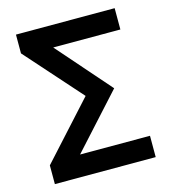

<svg xmlns="http://www.w3.org/2000/svg" viewBox="-106 -785 772 870"><g transform="rotate(-15 280.5 -350.0)"><path d="M44 0V-88L282 -350L49 -612V-700H512V-600H197L416 -350L189 -100H517V0Z"/></g></svg>

Font: Tektur Medium
Style: Regular
Weight: 500
Designer: Adam Jagosz
Foundry: Adam Jagosz
Version: Version 1.005;gftools[0.9.30]